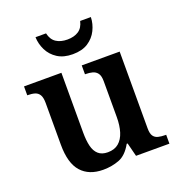

<svg xmlns="http://www.w3.org/2000/svg" viewBox="-137 -870 928 994"><g transform="rotate(-20 327.5 -372.5)"><path d="M264 10Q186 10 143.5 -37.5Q101 -85 101 -187V-417Q101 -447 92 -462Q83 -477 66.5 -482Q50 -487 27 -487H25V-536H231V-207Q231 -163 238.5 -132Q246 -101 265 -84Q284 -67 317 -67Q354 -67 377 -86.5Q400 -106 411 -141Q422 -176 422 -223V-420Q422 -450 411.5 -464Q401 -478 384 -482.5Q367 -487 346 -487H343V-536H552V-113Q552 -84 561.5 -70.5Q571 -57 588 -53Q605 -49 625 -49H631V0H447L428 -75H423Q393 -21 352 -5.5Q311 10 264 10ZM320 -606Q270 -606 236.5 -627.5Q203 -649 186 -683.5Q169 -718 168 -755H226Q234 -719 258.5 -703Q283 -687 320 -687Q357 -687 381.5 -703Q406 -719 414 -755H473Q472 -718 455 -683.5Q438 -649 405 -627.5Q372 -606 320 -606Z"/></g></svg>

Font: Noto Serif Armenian SemiBold
Style: Regular
Weight: 600
Version: Version 2.007